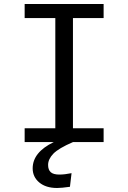

<svg xmlns="http://www.w3.org/2000/svg" viewBox="-20 -709 640 958"><path d="M344 -619V-69H497V0H344Q272 31 246 58Q220 85 220 114Q220 138 233 150Q246 162 276 162Q303 162 337 155L329 223Q287 229 265 229Q209 229 176 201.5Q143 174 143 131Q143 51 248 0H103V-69H256V-619H103V-689H497V-619Z"/></svg>

Font: Fira Mono
Style: Regular
Weight: 400
Designer: Carrois Corporate & Edenspiekermann AG
Foundry: Carrois Corporate GbR & Edenspiekermann AG
Version: Version 3.206